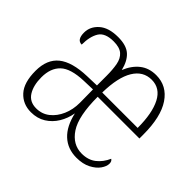

<svg xmlns="http://www.w3.org/2000/svg" viewBox="-125 -729 924 924"><g transform="rotate(45 337.0 -266.5)"><path d="M170 10Q115 10 80 -28.5Q45 -67 45 -147Q45 -225 92.5 -263Q140 -301 239 -304L304 -306V-371Q304 -414 298 -446Q292 -478 272 -495.5Q252 -513 211 -513Q153 -513 133 -480.5Q113 -448 113 -393Q80 -393 80 -442Q80 -483 113.5 -513Q147 -543 212 -543Q268 -543 296 -518Q324 -493 336 -443Q355 -490 388.5 -516.5Q422 -543 471 -543Q544 -543 586.5 -480Q629 -417 629 -296V-270H345Q345 -138 383.5 -80Q422 -22 484 -22Q528 -22 557 -45Q586 -68 602 -105Q613 -99 613 -82Q613 -64 598 -42.5Q583 -21 553 -5.5Q523 10 480 10Q420 10 380 -27Q340 -64 324 -136Q317 -96 297 -63Q277 -30 245 -10Q213 10 170 10ZM587 -300Q587 -400 558 -456Q529 -512 471 -512Q413 -512 380.5 -458.5Q348 -405 346 -300ZM175 -21Q214 -21 243 -44Q272 -67 288.5 -105Q305 -143 305 -189L304 -279L243 -277Q157 -274 122 -240.5Q87 -207 87 -145Q87 -90 108.5 -55.5Q130 -21 175 -21Z"/></g></svg>

Font: Noto Serif Lao Condensed ExtraLight
Style: Regular
Weight: 200
Width: 3
Designer: Monotype Design Team
Foundry: Monotype Imaging Inc.
Version: Version 2.003; ttfautohint (v1.8.4.7-5d5b)